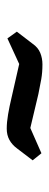

<svg xmlns="http://www.w3.org/2000/svg" viewBox="192 -567 146 570"><g transform="rotate(-90 265.0 -282.0)"><path d="M359 -229Q335 -229 315 -232.5Q295 -236 271 -241L170 -265L95 -232L74 -258L109 -304Q120 -319 134.5 -327Q149 -335 168 -335Q187 -335 210.5 -331Q234 -327 259 -321L360 -298L436 -333L456 -305L420 -258Q409 -242 393 -235.5Q377 -229 359 -229Z"/></g></svg>

Font: Faustina
Style: Italic
Weight: 400
Italic angle: -8°
Designer: Alfonso Garcia
Foundry: http://www.omnibus-type.com
Version: Version 1.200